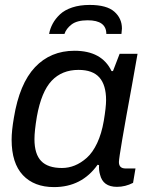

<svg xmlns="http://www.w3.org/2000/svg" viewBox="-20 -743 601 775"><path d="M341.8 -723.1Q410.6 -723.1 441.4 -696Q472.2 -668.9 472.2 -627.9Q472.2 -621.6 470.2 -606H409.2Q409.2 -661.1 334 -661.1Q291 -661.1 269 -644.3Q247.1 -627.4 240.2 -606H178.2Q182.1 -627.9 192.9 -647.7Q203.6 -667.5 222.2 -685.1Q240.7 -702.6 271.5 -712.9Q302.2 -723.1 341.8 -723.1ZM198.2 12.2Q117.7 12.2 72.3 -36.1Q26.9 -84.5 26.9 -179.2Q26.9 -215.3 36.1 -268.1Q58.6 -405.3 121.3 -471.7Q184.1 -538.1 280.8 -538.1Q391.1 -538.1 430.2 -456.1H436L462.9 -525.9H535.2L513.2 -401.9Q460 -113.3 460 -88.9Q460 -63 486.8 -63H526.9L517.1 -4.9Q485.8 11.2 452.1 11.2Q395.5 11.2 383.8 -38.1Q378.4 -55.7 379.9 -76.2L374 -78.1Q310.1 12.2 198.2 12.2ZM230 -64.9Q256.8 -64.9 281.7 -75Q306.6 -85 330.3 -106Q354 -127 372.1 -165.3Q390.1 -203.6 398.9 -254.9Q408.2 -310.5 408.2 -338.9Q408.2 -399.9 381.1 -430.4Q354 -460.9 296.9 -460.9Q230 -460.9 188.5 -417Q147 -373 128.9 -272.9Q119.1 -214.4 119.1 -181.2Q119.1 -121.1 146.2 -93Q173.3 -64.9 230 -64.9Z"/></svg>

Font: Archivo
Style: Italic
Weight: 400
Italic angle: -10°
Designer: Hector Gatti
Foundry: Omnibus-Type
Version: Version 2.001